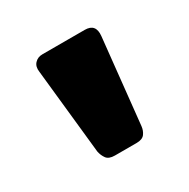

<svg xmlns="http://www.w3.org/2000/svg" viewBox="-75 -779 386 392"><g transform="rotate(-30 118.0 -583.5)"><path d="M93 -457Q79 -457 73.5 -464.5Q68 -472 66 -482L45 -682Q43 -695 50 -702.5Q57 -710 68 -710H168Q194 -710 191 -682L170 -482Q169 -472 163.5 -464.5Q158 -457 144 -457Z"/></g></svg>

Font: Fz Rubik SemBd
Style: Regular
Weight: 600
Designer: Hubert and Fischer
Foundry: Hubert and Fischer
Version: Vit hóa bi FontZin.com